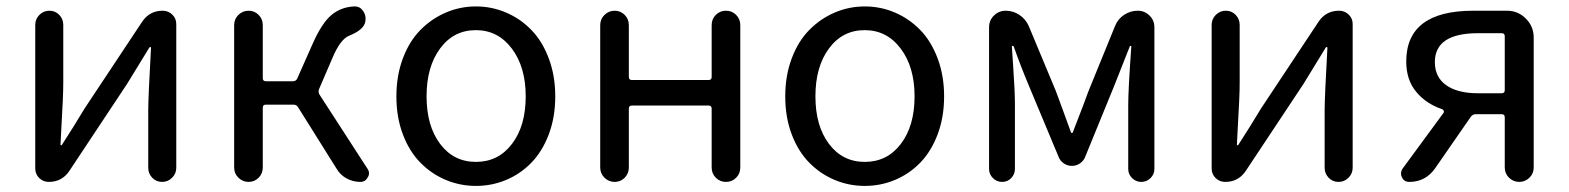

<svg xmlns="http://www.w3.org/2000/svg" viewBox="-20 -577 4976 609"><path d="M134.8 0Q117.2 0 104.5 -12.2Q91.8 -24.4 91.8 -43V-498Q91.8 -516.6 105 -529.8Q118.2 -543 136.7 -543Q155.3 -543 168 -529.8Q180.7 -516.6 180.7 -498V-316.4Q180.7 -291 179.2 -258.3Q177.7 -225.6 175.3 -184.1Q172.9 -142.6 171.9 -118.2Q171.9 -116.2 173.8 -116.2Q175.8 -116.2 176.8 -118.2Q212.9 -173.8 248 -232.4L430.7 -507.8Q454.1 -543 496.1 -543Q513.7 -543 526.4 -530.8Q539.1 -518.6 539.1 -501V-44.9Q539.1 -26.4 525.9 -13.2Q512.7 0 494.1 0Q475.6 0 462.9 -13.2Q450.2 -26.4 450.2 -44.9V-226.6Q450.2 -268.6 459 -425.8Q459 -427.7 457 -427.7Q455.1 -427.7 454.1 -426.8Q397.5 -335 382.8 -310.5L200.2 -35.2Q176.8 0 134.8 0Z M992.2 -294.9Q988.3 -286.1 993.2 -277.3L1145.5 -42Q1150.4 -35.2 1150.4 -27.3Q1150.4 -20.5 1146.5 -14.6Q1138.7 0 1123 0Q1099.6 0 1079.1 -11.2Q1058.6 -22.5 1046.9 -43L925.8 -236.3Q920.9 -245.1 911.1 -245.1H823.2Q813.5 -245.1 813.5 -235.4V-45.9Q813.5 -26.4 800.3 -13.2Q787.1 0 768.6 0Q750 0 736.3 -13.2Q722.7 -26.4 722.7 -45.9V-497.1Q722.7 -516.6 736.3 -529.8Q750 -543 768.6 -543Q787.1 -543 800.3 -529.8Q813.5 -516.6 813.5 -497.1V-329.1Q813.5 -319.3 823.2 -319.3H909.2Q918.9 -319.3 922.9 -328.1L972.7 -440.4Q1001 -503.9 1031.2 -529.3Q1061.5 -554.7 1103.5 -556.6Q1104.5 -556.6 1105.5 -556.6Q1122.1 -556.6 1131.8 -542Q1139.6 -531.2 1139.6 -517.6Q1139.6 -512.7 1138.7 -507.8Q1133.8 -482.4 1087.9 -463.9Q1059.6 -453.1 1034.2 -392.6Z M1237.3 -271.5Q1237.3 -336.9 1257.8 -391.6Q1278.3 -446.3 1313.5 -481.9Q1348.6 -517.6 1394 -537.1Q1439.5 -556.6 1489.7 -556.6Q1540 -556.6 1585.4 -537.1Q1630.9 -517.6 1665.5 -481.9Q1700.2 -446.3 1720.7 -391.6Q1741.2 -336.9 1741.2 -271.5Q1741.2 -205.1 1720.7 -150.9Q1700.2 -96.7 1665.5 -61Q1630.9 -25.4 1585.4 -6.3Q1540 12.7 1489.7 12.7Q1439.5 12.7 1394 -6.3Q1348.6 -25.4 1313.5 -61Q1278.3 -96.7 1257.8 -150.9Q1237.3 -205.1 1237.3 -271.5ZM1647.5 -271.5Q1647.5 -364.3 1603.5 -422.9Q1559.6 -481.4 1489.3 -481.4Q1418.9 -481.4 1376 -423.3Q1333 -365.2 1333 -271.5Q1333 -177.7 1376 -120.6Q1418.9 -63.5 1489.7 -63.5Q1560.5 -63.5 1604 -120.6Q1647.5 -177.7 1647.5 -271.5Z M1883.8 -45.9V-497.1Q1883.8 -516.6 1897.5 -529.8Q1911.1 -543 1929.7 -543Q1948.2 -543 1961.4 -529.8Q1974.6 -516.6 1974.6 -497.1V-333Q1974.6 -323.2 1984.4 -323.2H2227.5Q2237.3 -323.2 2237.3 -333V-497.1Q2237.3 -516.6 2250.5 -529.8Q2263.7 -543 2282.7 -543Q2301.8 -543 2314.9 -529.8Q2328.1 -516.6 2328.1 -497.1V-45.9Q2328.1 -26.4 2314.9 -13.2Q2301.8 0 2282.7 0Q2263.7 0 2250.5 -13.2Q2237.3 -26.4 2237.3 -45.9V-232.4Q2237.3 -242.2 2227.5 -242.2H1984.4Q1974.6 -242.2 1974.6 -232.4V-45.9Q1974.6 -26.4 1961.4 -13.2Q1948.2 0 1929.7 0Q1911.1 0 1897.5 -13.2Q1883.8 -26.4 1883.8 -45.9Z M2470.7 -271.5Q2470.7 -336.9 2491.2 -391.6Q2511.7 -446.3 2546.9 -481.9Q2582 -517.6 2627.4 -537.1Q2672.9 -556.6 2723.1 -556.6Q2773.4 -556.6 2818.8 -537.1Q2864.3 -517.6 2898.9 -481.9Q2933.6 -446.3 2954.1 -391.6Q2974.6 -336.9 2974.6 -271.5Q2974.6 -205.1 2954.1 -150.9Q2933.6 -96.7 2898.9 -61Q2864.3 -25.4 2818.8 -6.3Q2773.4 12.7 2723.1 12.7Q2672.9 12.7 2627.4 -6.3Q2582 -25.4 2546.9 -61Q2511.7 -96.7 2491.2 -150.9Q2470.7 -205.1 2470.7 -271.5ZM2880.9 -271.5Q2880.9 -364.3 2836.9 -422.9Q2793 -481.4 2722.7 -481.4Q2652.3 -481.4 2609.4 -423.3Q2566.4 -365.2 2566.4 -271.5Q2566.4 -177.7 2609.4 -120.6Q2652.3 -63.5 2723.1 -63.5Q2793.9 -63.5 2837.4 -120.6Q2880.9 -177.7 2880.9 -271.5Z M3117.2 -41V-490.2Q3117.2 -512.7 3132.8 -527.8Q3148.4 -543 3169.9 -543Q3193.4 -543 3213.4 -529.8Q3233.4 -516.6 3243.2 -494.1L3329.1 -288.1Q3336.9 -266.6 3353 -223.1Q3369.1 -179.7 3377 -157.2Q3377 -155.3 3379.9 -155.3Q3382.8 -155.3 3382.8 -157.2Q3423.8 -262.7 3432.6 -288.1L3516.6 -494.1Q3525.4 -516.6 3545.4 -529.8Q3565.4 -543 3588.9 -543Q3610.4 -543 3626 -527.8Q3641.6 -512.7 3641.6 -490.2V-41Q3641.6 -24.4 3629.4 -12.2Q3617.2 0 3600.1 0Q3583 0 3570.8 -12.2Q3558.6 -24.4 3558.6 -41V-245.1Q3558.6 -292 3568.4 -429.7Q3568.4 -431.6 3566.4 -431.6Q3564.5 -431.6 3563.5 -429.7Q3561.5 -424.8 3513.7 -303.7L3421.9 -79.1Q3417 -66.4 3405.3 -58.6Q3393.6 -50.8 3379.9 -50.8Q3366.2 -50.8 3354.5 -58.6Q3342.8 -66.4 3337.9 -79.1L3244.1 -303.7Q3217.8 -366.2 3195.3 -429.7Q3194.3 -431.6 3191.9 -431.6Q3189.5 -431.6 3189.5 -429.7Q3190.4 -412.1 3193.4 -370.6Q3196.3 -329.1 3197.8 -297.4Q3199.2 -265.6 3199.2 -245.1V-41Q3199.2 -24.4 3187.5 -12.2Q3175.8 0 3158.7 0Q3141.6 0 3129.4 -12.2Q3117.2 -24.4 3117.2 -41Z M3866.2 0Q3848.6 0 3835.9 -12.2Q3823.2 -24.4 3823.2 -43V-498Q3823.2 -516.6 3836.4 -529.8Q3849.6 -543 3868.2 -543Q3886.7 -543 3899.4 -529.8Q3912.1 -516.6 3912.1 -498V-316.4Q3912.1 -291 3910.6 -258.3Q3909.2 -225.6 3906.7 -184.1Q3904.3 -142.6 3903.3 -118.2Q3903.3 -116.2 3905.3 -116.2Q3907.2 -116.2 3908.2 -118.2Q3944.3 -173.8 3979.5 -232.4L4162.1 -507.8Q4185.5 -543 4227.5 -543Q4245.1 -543 4257.8 -530.8Q4270.5 -518.6 4270.5 -501V-44.9Q4270.5 -26.4 4257.3 -13.2Q4244.1 0 4225.6 0Q4207 0 4194.3 -13.2Q4181.6 -26.4 4181.6 -44.9V-226.6Q4181.6 -268.6 4190.4 -425.8Q4190.4 -427.7 4188.5 -427.7Q4186.5 -427.7 4185.5 -426.8Q4128.9 -335 4114.3 -310.5L3931.6 -35.2Q3908.2 0 3866.2 0Z M4743.2 -281.2Q4752.9 -281.2 4752.9 -291V-461.9Q4752.9 -471.7 4743.2 -471.7H4668Q4531.2 -471.7 4531.2 -379.9Q4531.2 -332 4567.4 -306.6Q4603.5 -281.2 4668 -281.2ZM4653.3 -543H4759.8Q4794.9 -543 4819.8 -518.1Q4844.7 -493.2 4844.7 -458V-45.9Q4844.7 -26.4 4831.1 -13.2Q4817.4 0 4798.8 0Q4780.3 0 4766.6 -13.2Q4752.9 -26.4 4752.9 -45.9V-205.1Q4752.9 -214.8 4743.2 -214.8H4661.1Q4651.4 -214.8 4645.5 -207L4531.2 -42Q4501 0 4450.2 0Q4433.6 0 4426.8 -14.6Q4423.8 -20.5 4423.8 -26.4Q4423.8 -34.2 4428.7 -42L4558.6 -218.8Q4560.5 -221.7 4559.6 -225.1Q4558.6 -228.5 4554.7 -230.5Q4502.9 -248 4471.7 -286.1Q4440.4 -324.2 4440.4 -381.8Q4440.4 -543 4653.3 -543Z"/></svg>

Font: Gen Jyuu GothicX Regular
Style: Regular
Weight: 400
Designer: [Source Han Sans]
Ryoko NISHIZUKA  (kana & ideographs); Paul D. Hunt (Latin, Greek & Cyrillic); Wenlong ZHANG  (bopomofo
Version: Version 1.002.20150607